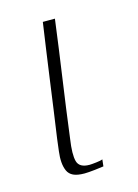

<svg xmlns="http://www.w3.org/2000/svg" viewBox="-73 -444 354 491"><g transform="rotate(-15 104.0 -198.0)"><path d="M120 -399Q110 -322 99 -246Q88 -170 78 -92Q72 -52 77 -33.5Q82 -15 109 -15Q114 -15 127 -16.5Q140 -18 144 -20L142 -2Q137 -1 118.5 1Q100 3 91 3Q72 3 61.5 -2Q51 -7 46.5 -17Q42 -27 41 -40Q40 -53 42 -68.5Q44 -84 46 -101Q51 -137 56.5 -175Q62 -213 67 -251Q72 -289 77.5 -326Q83 -363 88 -399Q96 -399 104.5 -399Q113 -399 120 -399Z"/></g></svg>

Font: Genos ExtraLight
Style: Italic
Weight: 250
Italic angle: -8°
Designer: Robert E. Leuschke
Foundry: Robert E. Leuschke
Version: Version 1.010